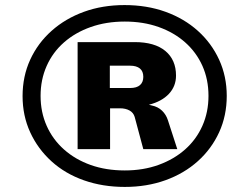

<svg xmlns="http://www.w3.org/2000/svg" viewBox="-20 -731 952 757"><path d="M472 6Q385 6 311 -20Q237 -46 183 -95Q129 -144 99 -209.5Q69 -275 69 -352Q69 -430 99 -495.5Q129 -561 183.5 -609.5Q238 -658 311 -684.5Q384 -711 471 -711Q559 -711 632.5 -684.5Q706 -658 760 -609.5Q814 -561 844 -495.5Q874 -430 874 -353Q874 -275 844 -209.5Q814 -144 760 -95.5Q706 -47 632.5 -20.5Q559 6 472 6ZM472 -59Q545 -59 605.5 -81Q666 -103 710 -142Q754 -181 778 -235Q802 -289 802 -353Q802 -418 778 -471.5Q754 -525 710 -564Q666 -603 605.5 -624.5Q545 -646 472 -646Q399 -646 338 -624.5Q277 -603 232.5 -564Q188 -525 164 -471Q140 -417 140 -353Q140 -289 164 -235Q188 -181 232.5 -141.5Q277 -102 337.5 -80.5Q398 -59 472 -59ZM286 -143V-565H511Q590 -565 632 -530Q674 -495 674 -433Q674 -391 646 -361Q618 -331 567 -318L579 -315Q603 -310 619 -294.5Q635 -279 642 -257L679 -143H545L511 -270Q506 -287 490.5 -295.5Q475 -304 453 -304H392L414 -320V-143ZM413 -384H493Q519 -384 532 -395.5Q545 -407 545 -428Q545 -450 531.5 -461Q518 -472 493 -472H413Z"/></svg>

Font: Nunito Sans 7pt SemiExpanded Black
Style: Italic
Weight: 900
Width: 6
Italic angle: -9°
Designer: Vernon Adams
Foundry: Vernon Adams
Version: Version 3.101;gftools[0.9.27]